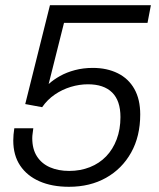

<svg xmlns="http://www.w3.org/2000/svg" viewBox="-20 -706 610 738"><path d="M245 12Q180 12 132 -9Q84 -30 57.5 -69.5Q31 -109 31 -166Q31 -177 32 -188.5Q33 -200 35 -213H108Q107 -203 105.5 -193.5Q104 -184 104 -175Q104 -133 122 -105Q140 -77 172 -63Q204 -49 246 -49Q289 -49 325.5 -63.5Q362 -78 388 -105Q414 -132 428.5 -170.5Q443 -209 443 -256Q443 -319 411 -350.5Q379 -382 318 -382Q285 -382 252 -372Q219 -362 190.5 -342.5Q162 -323 142 -294L77 -306L172 -686H560L547 -618H226L167 -383Q186 -400 211 -414Q236 -428 268 -436.5Q300 -445 337 -445Q391 -445 432.5 -424.5Q474 -404 496.5 -364Q519 -324 519 -266Q519 -182 484 -119.5Q449 -57 387.5 -22.5Q326 12 245 12Z"/></svg>

Font: Archivo SemiBold Light
Style: Italic
Weight: 300
Italic angle: -10°
Version: Version 2.001